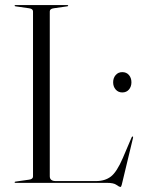

<svg xmlns="http://www.w3.org/2000/svg" viewBox="-20 -720 555 756"><path d="M244.5 -695 192 -687.5Q176 -685.5 176 -675V-26Q176 -7 200 -7H358Q393.5 -7 416.8 -25Q440 -43 463.5 -97.5L498 -178.5Q500 -183 502 -182.5Q505.5 -182.5 503.5 -176L459.5 7Q457 16 455 16Q449 16 438.5 8Q428 0 401 0H41Q37.5 0 37.5 -2.5Q37.5 -4.5 41.5 -5L94 -12.5Q110 -14.5 110 -25V-675Q110 -685.5 94 -687.5L41.5 -695Q37.5 -695.5 37.5 -697.5Q37.5 -700 41 -700H245Q248.5 -700 248.5 -697.5Q248.5 -695.5 244.5 -695ZM461.5 -356Q445.5 -356 435.5 -367.5Q425.5 -379 425.5 -396Q425.5 -413 435.5 -424.5Q445.5 -436 461.5 -436Q478 -436 487.8 -424.5Q497.5 -413 497.5 -396Q497.5 -379 487.8 -367.5Q478 -356 461.5 -356Z"/></svg>

Font: Fraunces 144pt Light
Style: Regular
Weight: 300
Version: Version 1.000;[b76b70a41]